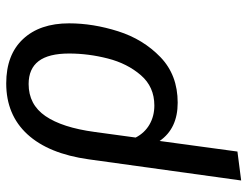

<svg xmlns="http://www.w3.org/2000/svg" viewBox="-109 -470 795 617"><g transform="rotate(-90 288.5 -161.5)"><path d="M522 -337Q522 -260 496.5 -179.5Q471 -99 413.5 -43.5Q356 12 267 12Q184 12 144 -46L110 204L17 216L85 -274Q103 -403 165.5 -471Q228 -539 329 -539Q421 -539 471.5 -485Q522 -431 522 -337ZM425 -337Q425 -403 400.5 -435Q376 -467 327 -467Q261 -467 224 -413Q187 -359 173 -255L155 -123Q170 -94 197 -78.5Q224 -63 258 -63Q318 -63 355.5 -106.5Q393 -150 409 -212.5Q425 -275 425 -337Z"/></g></svg>

Font: Fira Sans
Style: Italic
Weight: 400
Italic angle: -8°
Designer: bBox Type GmbH & Carrois Corporate GbR & Edenspiekermann AG
Foundry: bBox Type GmbH & Carrois Corporate GbR & Edenspiekermann AG
Version: Version 4.301